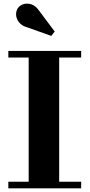

<svg xmlns="http://www.w3.org/2000/svg" viewBox="-20 -1028 489 1048"><path d="M128 -879 260 -832 278.5 -856 191.5 -972C157 -1023 97.5 -1013.5 77.5 -983.5C54 -948 74 -892.5 128 -879ZM25.5 -36V0H423V-36H303V-714H423V-750H25.5V-714H136.5V-36Z"/></svg>

Font: Bodoni* 06
Style: Bold
Weight: 700
Version: Version 2.2